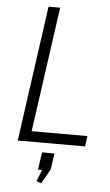

<svg xmlns="http://www.w3.org/2000/svg" viewBox="-60 -739 568 988"><g transform="rotate(5 223.5 -245.5)"><path d="M105 -54H407L400 0H52L150 -700H210L113 -11ZM246 50 234 134 191 209 166 200 209 94 229 140H169L182 50Z"/></g></svg>

Font: Pathway Extreme 8pt Thin
Style: Italic
Weight: 100
Italic angle: -8°
Designer: Eduardo Rodriguez Tunni
Foundry: Eduardo Rodriguez Tunni
Version: Version 1.000